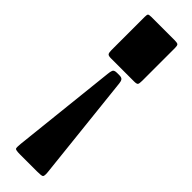

<svg xmlns="http://www.w3.org/2000/svg" viewBox="-244 -704 707 707"><g transform="rotate(45 110.0 -350.0)"><path d="M152 0H63Q40 0 38 -5Q36 -10 38 -30L82 -438Q83 -450 86 -457.5Q89 -465 104 -465H116Q128 -465 132 -459.5Q136 -454 137 -444L182 -26Q184 -6 179 -3Q174 0 152 0ZM190 -681V-510Q190 -495 187 -491Q184 -487 171 -487H50Q37 -487 33.5 -491.5Q30 -496 30 -510V-682Q30 -694 32.5 -697Q35 -700 47 -700H170Q183 -700 186.5 -696.5Q190 -693 190 -681Z"/></g></svg>

Font: Railroad Gothic CC
Style: Bold
Weight: 700
Designer: indestructible type*
Foundry: Cowboy Collective
Version: Version 1.000